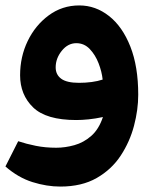

<svg xmlns="http://www.w3.org/2000/svg" viewBox="-20 -457 591 707"><path d="M272 -437Q332 -437 381.5 -398Q431 -359 460 -285.5Q489 -212 489 -108Q489 -53 473.5 6Q458 65 424.5 116Q391 167 336 198.5Q281 230 202 230Q152 230 99.5 213.5Q47 197 0 156L47 63Q77 73 112 80Q147 87 187 87Q220 87 254 77.5Q288 68 316 43.5Q344 19 359 -26Q331 -20 306 -17.5Q281 -15 261 -15Q150 -15 102 -61.5Q54 -108 54 -180Q54 -248 82 -306Q110 -364 159.5 -400.5Q209 -437 272 -437ZM185 -209Q185 -182 205.5 -167Q226 -152 271 -152Q295 -152 317.5 -155Q340 -158 358 -164Q355 -193 343 -224Q331 -255 310.5 -276.5Q290 -298 261 -298Q230 -298 207.5 -270Q185 -242 185 -209Z"/></svg>

Font: Readex Pro SemiBold
Style: Regular
Weight: 600
Designer: Bonnie Shaver-Troup, Thomas Jockin
Foundry: Lexend
Version: Version 1.204; ttfautohint (v1.8.4.7-5d5b)